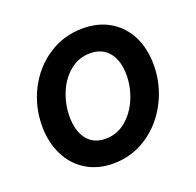

<svg xmlns="http://www.w3.org/2000/svg" viewBox="-100 -635 765 749"><g transform="rotate(-20 282.0 -260.5)"><path d="M37.1 -224.6Q37.1 -304.7 73 -374.8Q108.9 -444.8 172.9 -486.8Q236.8 -528.8 315.9 -528.8Q380.9 -528.8 429 -499.8Q477.1 -470.7 502.7 -419.2Q528.3 -367.7 528.3 -300.8Q528.3 -220.7 492.2 -149.7Q456.1 -78.6 392.3 -35.4Q328.6 7.8 249.5 7.8Q185.1 7.8 137 -22Q88.9 -51.8 63 -104.7Q37.1 -157.7 37.1 -224.6ZM415 -300.3Q415 -358.9 387.5 -393.3Q359.9 -427.7 309.6 -427.7Q262.2 -427.7 225.8 -397.9Q189.5 -368.2 169.9 -320.6Q150.4 -272.9 150.4 -222.2Q150.4 -163.1 177.2 -128.2Q204.1 -93.3 254.4 -93.3Q301.3 -93.3 337.9 -123.5Q374.5 -153.8 394.8 -201.7Q415 -249.5 415 -300.3Z"/></g></svg>

Font: Reddit Sans Fudge SmBold Italic
Style: Regular
Weight: 600
Italic angle: -11.25°
Designer: Stephen Hutchings
Version: Version 1.013